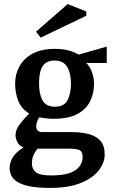

<svg xmlns="http://www.w3.org/2000/svg" viewBox="-20 -742 553 939"><path d="M224 177Q161 177 122 168.5Q83 160 62.5 146Q42 132 34.5 114.5Q27 97 27 79Q27 57 40.5 31Q54 5 95 -21Q75 -28 65.5 -46Q56 -64 56 -81Q56 -108 77 -135Q98 -162 123 -187Q84 -210 69 -249.5Q54 -289 54 -333Q54 -380 76 -419Q98 -458 141 -480.5Q184 -503 247 -503Q286 -503 314.5 -495.5Q343 -488 365 -475L502 -514V-434H402Q420 -416 430 -388Q440 -360 440 -333Q440 -287 421 -247.5Q402 -208 358.5 -184.5Q315 -161 243 -161Q224 -161 203 -163.5Q182 -166 172 -169Q165 -157 161 -145Q157 -133 157 -125Q157 -114 163 -105Q169 -96 187 -96H327Q376 -96 413 -86.5Q450 -77 471 -53.5Q492 -30 492 14Q492 53 463.5 90.5Q435 128 376 152.5Q317 177 224 177ZM229 116Q312 116 348 91Q384 66 384 26Q384 -2 367.5 -8.5Q351 -15 320 -15H164Q149 3 142.5 20Q136 37 136 57Q136 85 155.5 100.5Q175 116 229 116ZM249 -220Q293 -220 310 -251.5Q327 -283 327 -333Q327 -384 308.5 -415Q290 -446 246 -446Q218 -446 201 -432Q184 -418 177.5 -393Q171 -368 171 -333Q171 -282 188 -251Q205 -220 249 -220ZM179 -558 156 -587 311 -722 402 -686V-665Z"/></svg>

Font: Manuale SemiBold
Style: Regular
Weight: 600
Version: Version 1.002